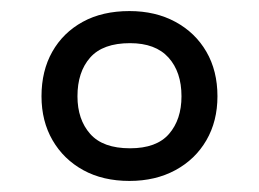

<svg xmlns="http://www.w3.org/2000/svg" viewBox="-20 -744 468 347"><path d="M214 -417Q166 -417 130.5 -436.5Q95 -456 75 -490.5Q55 -525 55 -570Q55 -616 74.5 -650.5Q94 -685 129.5 -704.5Q165 -724 214 -724Q261 -724 297 -704.5Q333 -685 353 -650.5Q373 -616 373 -570Q373 -525 353 -490.5Q333 -456 297 -436.5Q261 -417 214 -417ZM215 -476Q263 -476 285.5 -502Q308 -528 308 -570Q308 -614 284.5 -640Q261 -666 215 -666Q166 -666 143 -640Q120 -614 120 -570Q120 -528 143 -502Q166 -476 215 -476Z"/></svg>

Font: Noto Sans Cherokee
Style: Regular
Weight: 400
Designer: Monotype Design Team
Foundry: Monotype Imaging Inc.
Version: Version 2.001